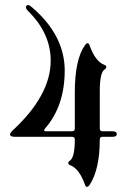

<svg xmlns="http://www.w3.org/2000/svg" viewBox="-20 -543 503 762"><path d="M20 -9.3Q20 -15.6 28.8 -23.9Q181.2 -164.6 181.2 -302.2Q181.2 -410.2 92.3 -498.5Q83 -507.3 83 -513.7Q83 -522.9 92.3 -522.9Q97.2 -522.9 106.9 -514.2Q236.8 -402.8 236.8 -263.2Q236.8 -123.5 160.2 -34.7Q155.3 -29.3 155.3 -25.6Q155.3 -22 164.1 -22H265.6Q276.9 -22 276.9 -32.7V-176.3Q276.9 -308.1 317.9 -364.7Q322.8 -371.6 327.6 -371.6Q332.5 -371.6 335.4 -363.3Q358.4 -298.3 395 -285.2Q401.9 -282.7 401.9 -277.1Q401.9 -271.5 396 -268.1Q376 -256.3 376 -181.2V-33.2Q376 -22 386.7 -22H426.3Q443.4 -22 443.4 -11Q443.4 0 426.3 0H386.7Q376 0 376 10.7Q376 129.9 335 191.9Q330.1 198.7 325.2 198.7Q320.3 198.7 317.4 190.4Q294.4 125.5 257.8 112.3Q251 109.9 251 104.2Q251 98.6 256.8 95.2Q276.9 82.5 276.9 10.7Q276.9 0 265.6 0H40.5Q20 0 20 -9.3Z"/></svg>

Font: UnifrakturMaguntia
Style: Book
Weight: 400
Designer: j. 'mach' wust, Gerrit Ansmann, Georg Duffner, based on a font by Peter Wiegel, original typeface by Carl Albert Fahrenw
Version: Version 2017-03-19